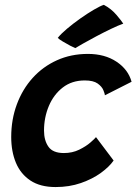

<svg xmlns="http://www.w3.org/2000/svg" viewBox="-20 -771 566 796"><path d="M451 -105.5Q433 -79.5 398.2 -54.2Q363.5 -29 315.5 -12.2Q267.5 4.5 210.5 4.5Q147 4.5 106.2 -22.5Q65.5 -49.5 46 -96.2Q26.5 -143 26.5 -203Q26.5 -275.5 49.8 -338.2Q73 -401 115.5 -448Q158 -495 216.2 -521.2Q274.5 -547.5 344.5 -547.5Q414.5 -547.5 463 -515.2Q511.5 -483 525.5 -432L415 -376Q414.5 -382.5 408.5 -397.2Q402.5 -412 384.8 -424.8Q367 -437.5 331.5 -437.5Q278 -437.5 240.2 -408.2Q202.5 -379 182.5 -331.5Q162.5 -284 162.5 -229.5Q162.5 -189 180.8 -162.8Q199 -136.5 245 -136.5Q280 -136.5 308.5 -150.5Q337 -164.5 355.2 -180.5Q373.5 -196.5 378 -202.5ZM410.5 -751Q441.5 -734.5 463.2 -708.8Q485 -683 491 -673Q470 -665.5 440.2 -651.2Q410.5 -637 380 -620.8Q349.5 -604.5 325.5 -591Q301.5 -577.5 292 -571.5Q286.5 -573.5 271.2 -581.5Q256 -589.5 240.5 -598.8Q225 -608 219.5 -614Q232.5 -630.5 258 -652Q283.5 -673.5 313.2 -694.5Q343 -715.5 369.5 -731Q396 -746.5 410.5 -751Z"/></svg>

Font: Grandstander SemiBold
Style: Italic
Weight: 600
Italic angle: -15°
Designer: Tyler Finck
Foundry: Etcetera Type Co
Version: Version 1.200; ttfautohint (v1.8.3)